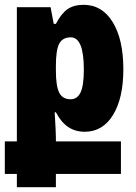

<svg xmlns="http://www.w3.org/2000/svg" viewBox="-20 -537 564 797"><path d="M50 185H0V50H50V-507H190L203 -438H212Q235 -482 261 -499.5Q287 -517 327 -517Q404 -517 448 -445Q492 -373 492 -250Q492 -129 449 -59.5Q406 10 332 10Q293 10 263.5 -9.5Q234 -29 212 -71H207Q212 12 212 35V50H482V185H212V240H50ZM328 -248Q328 -382 274 -382Q240 -382 226 -356Q212 -330 212 -264V-244Q212 -179 226 -152Q240 -125 273 -125Q301 -125 314.5 -153.5Q328 -182 328 -248Z"/></svg>

Font: Noto Sans Armenian Black Cond
Style: Regular
Weight: 900
Width: 3
Designer: Monotype Design team
Foundry: Monotype Imaging Inc.
Version: Version 1.000